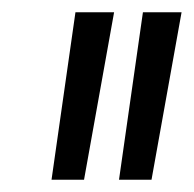

<svg xmlns="http://www.w3.org/2000/svg" viewBox="-20 -720 316 313"><path d="M64 -427 103 -700H166L117 -427ZM174 -427 213 -700H276L227 -427Z"/></svg>

Font: Georama ExtraCondensed
Style: Italic
Weight: 400
Width: 2
Italic angle: -9°
Designer: Jean-Baptiste Levee
Foundry: Production Type
Version: Version 1.000